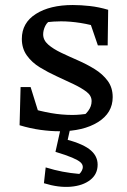

<svg xmlns="http://www.w3.org/2000/svg" viewBox="-20 -516 507 765"><path d="M217 7Q182 7 141.5 1.5Q101 -4 58 -17L94 -87Q140 -73 183 -65.5Q226 -58 268 -58Q284 -58 299.5 -59.5Q315 -61 331 -63L297 -45Q317 -55 331 -73.5Q345 -92 345 -113Q345 -135 324.5 -150.5Q304 -166 272.5 -181Q241 -196 206 -212Q171 -228 139 -247.5Q107 -267 87 -295Q67 -323 67 -361Q67 -425 123 -460.5Q179 -496 270 -496Q302 -496 338 -492Q374 -488 411 -477L386 -404Q342 -418 301 -424.5Q260 -431 223 -431Q208 -431 193 -430Q178 -429 161 -427L189 -440Q169 -430 160.5 -413Q152 -396 152 -379Q152 -356 172 -338.5Q192 -321 223.5 -306Q255 -291 290.5 -275.5Q326 -260 357.5 -240.5Q389 -221 409 -194Q429 -167 429 -129Q429 -66 370.5 -29.5Q312 7 217 7ZM58 -17 62 -169H102L149 -18ZM370 -335 321 -478 411 -477 409 -335ZM155 214 162 151Q198 162 229.5 168Q261 174 296 177Q302 172 306 164Q310 156 310 150Q310 139 300.5 130.5Q291 122 267.5 112Q244 102 201 89L226 35Q302 53 335.5 78Q369 103 369 140Q369 178 339.5 201Q310 224 261.5 228Q213 232 155 214ZM224 -14H262L239 89H201Z"/></svg>

Font: Piazzolla 24pt Medium
Style: Regular
Weight: 500
Designer: Juan Pablo del Peral
Foundry: Huerta Tipografica
Version: Version 2.005